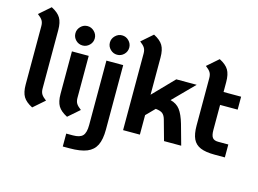

<svg xmlns="http://www.w3.org/2000/svg" viewBox="-123 -976 1930 1436"><g transform="rotate(15 841.5 -257.5)"><path d="M73 -141V-593Q73 -620 62.5 -637Q52 -654 25 -674L112 -750Q163 -724 183 -690.5Q203 -657 203 -597V-145Q203 -118 213.5 -101Q224 -84 251 -64L164 12Q113 -14 93 -47.5Q73 -81 73 -141Z M333 -608Q333 -638 355 -660.5Q377 -683 408 -683Q438 -683 460.5 -660.5Q483 -638 483 -608Q483 -577 460.5 -555Q438 -533 408 -533Q377 -533 355 -555Q333 -577 333 -608ZM343 -141V-470H473V-145Q473 -118 483.5 -101Q494 -84 521 -64L434 12Q383 -14 363 -47.5Q343 -81 343 -141Z M600 -608Q600 -638 622.5 -660.5Q645 -683 675 -683Q706 -683 728 -660.5Q750 -638 750 -608Q750 -577 728 -555Q706 -533 675 -533Q645 -533 622.5 -555Q600 -577 600 -608ZM461 135H513Q567 135 588.5 111.5Q610 88 610 29V-470H740V29Q740 106 718 150.5Q696 195 647 215Q598 235 513 235H461Z M1315 0H1182L1138 -158Q1130 -186 1114 -199.5Q1098 -213 1060 -217L995 -151V0H865V-593Q865 -620 854.5 -637Q844 -654 817 -674L904 -750Q955 -724 975 -690.5Q995 -657 995 -597V-309L1151 -470H1309L1150 -309Q1198 -297 1224.5 -262Q1251 -227 1271 -158Z M1517 -370V-176Q1517 -134 1530 -117Q1543 -100 1574 -100H1653V0H1574Q1504 0 1463.5 -17Q1423 -34 1405 -72Q1387 -110 1387 -176V-543Q1387 -570 1376.5 -587Q1366 -604 1339 -624L1426 -700Q1477 -674 1497 -640.5Q1517 -607 1517 -547V-470H1653V-370Z"/></g></svg>

Font: KoHo
Style: Bold
Weight: 700
Designer: Cadson Demak & Katatrad Team
Foundry: Cadson Demak Co.,Ltd.
Version: Version 1.000; ttfautohint (v1.6)